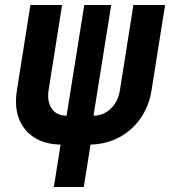

<svg xmlns="http://www.w3.org/2000/svg" viewBox="-20 -750 682 770"><path d="M196 0 223 -170Q128 -172 80 -232Q32 -292 48 -389L102 -730H229L175 -389Q168 -343 187.5 -314.5Q207 -286 247 -286L318 -730H426L355 -286Q395 -286 424.5 -314.5Q454 -343 461 -389L515 -730H642L588 -389Q578 -325 544 -276Q510 -227 458.5 -199.5Q407 -172 343 -170L316 0Z"/></svg>

Font: JetBrains Mono NL ExtraBold
Style: Italic
Weight: 800
Italic angle: -9°
Monospace: yes
Designer: Philipp Nurullin, Konstantin Bulenkov
Foundry: JetBrains
Version: Version 2.305; ttfautohint (v1.8.4.7-5d5b)